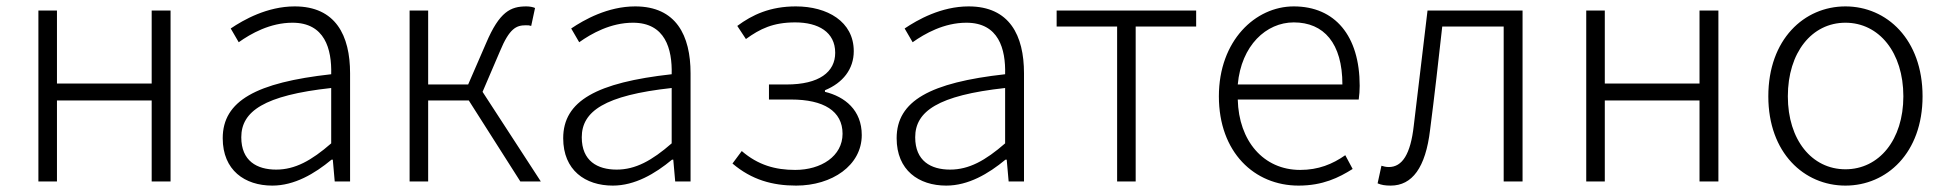

<svg xmlns="http://www.w3.org/2000/svg" viewBox="-20 -567 6084 600"><path d="M100 0H158V-253H454V0H513V-534H454V-306H158V-534H100Z M831 13C900 13 963 -24 1016 -68H1020L1026 0H1074V-338C1074 -456 1029 -547 901 -547C815 -547 741 -505 701 -478L726 -435C764 -462 824 -496 894 -496C995 -496 1017 -414 1015 -335C781 -309 676 -252 676 -135C676 -35 745 13 831 13ZM843 -37C783 -37 734 -64 734 -138C734 -219 805 -269 1015 -292V-119C953 -65 902 -37 843 -37Z M1260 0H1318V-253H1445L1606 0H1670L1488 -280L1542 -406C1572 -479 1594 -488 1623 -488C1631 -488 1634 -488 1640 -486L1652 -542C1646 -545 1635 -547 1625 -547C1576 -547 1541 -531 1499 -432L1443 -303H1318V-534H1260Z M1895 13C1964 13 2027 -24 2080 -68H2084L2090 0H2138V-338C2138 -456 2093 -547 1965 -547C1879 -547 1805 -505 1765 -478L1790 -435C1828 -462 1888 -496 1958 -496C2059 -496 2081 -414 2079 -335C1845 -309 1740 -252 1740 -135C1740 -35 1809 13 1895 13ZM1907 -37C1847 -37 1798 -64 1798 -138C1798 -219 1869 -269 2079 -292V-119C2017 -65 1966 -37 1907 -37Z M2468 13C2580 13 2673 -50 2673 -145C2673 -223 2620 -265 2558 -280V-285C2614 -308 2648 -351 2648 -407C2648 -500 2565 -547 2467 -547C2387 -547 2331 -521 2284 -486L2311 -445C2355 -477 2396 -497 2465 -497C2537 -497 2590 -467 2590 -402C2590 -342 2540 -303 2438 -303H2383V-256H2452C2554 -256 2613 -220 2613 -149C2613 -79 2546 -36 2465 -36C2403 -36 2349 -51 2298 -95L2269 -56C2329 -5 2394 13 2468 13Z M2937 13C3006 13 3069 -24 3122 -68H3126L3132 0H3180V-338C3180 -456 3135 -547 3007 -547C2921 -547 2847 -505 2807 -478L2832 -435C2870 -462 2930 -496 3000 -496C3101 -496 3123 -414 3121 -335C2887 -309 2782 -252 2782 -135C2782 -35 2851 13 2937 13ZM2949 -37C2889 -37 2840 -64 2840 -138C2840 -219 2911 -269 3121 -292V-119C3059 -65 3008 -37 2949 -37Z M3471 0H3529V-484H3718V-534H3282V-484H3471Z M4038 13C4114 13 4164 -12 4207 -39L4184 -82C4144 -54 4100 -36 4043 -36C3928 -36 3851 -127 3848 -256H4226C4228 -270 4229 -285 4229 -299C4229 -455 4152 -547 4023 -547C3903 -547 3789 -440 3789 -266C3789 -91 3900 13 4038 13ZM3848 -303C3859 -425 3937 -497 4023 -497C4117 -497 4175 -432 4175 -303Z M4326 13C4393 13 4435 -43 4449 -161C4463 -269 4475 -376 4487 -484H4679V0H4738V-534H4441C4427 -413 4412 -294 4398 -174C4388 -85 4362 -45 4320 -45C4311 -45 4304 -47 4297 -49L4285 6C4297 11 4308 13 4326 13Z M4937 0H4995V-253H5291V0H5350V-534H5291V-306H4995V-534H4937Z M5747 13C5876 13 5988 -89 5988 -266C5988 -444 5876 -547 5747 -547C5618 -547 5506 -444 5506 -266C5506 -89 5618 13 5747 13ZM5747 -38C5642 -38 5567 -130 5567 -266C5567 -403 5642 -496 5747 -496C5852 -496 5928 -403 5928 -266C5928 -130 5852 -38 5747 -38Z"/></svg>

Font: Noto Sans KR Light
Style: Regular
Weight: 300
Designer: Ryoko NISHIZUKA 西塚涼子 (kana, bopomofo & ideographs); Paul D. Hunt (Latin, Greek & Cyrillic); Sandoll Communications 산돌커뮤니
Foundry: Adobe
Version: Version 2.004;hotconv 1.0.118;makeotfexe 2.5.65603